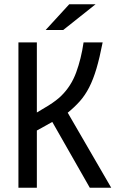

<svg xmlns="http://www.w3.org/2000/svg" viewBox="-20 -892 540 896"><path d="M152 -16H66V-694H152V-367Q181 -384 207 -400Q245 -424 266 -445Q312 -490 335.5 -554Q359 -618 370 -694H459Q445 -622 430 -571.5Q415 -521 396 -484Q377 -447 352.5 -419.5Q328 -392 296 -366L499 -16H399L224 -323L174 -295L152 -283ZM303 -872H426L275 -752H193Z"/></svg>

Font: D2Coding
Style: Regular
Weight: 400
Monospace: yes
Designer: Yong-Rak Park; Jeong-Hwan Yoon; Sang-Min Lee;
Foundry: NHN Corporation
Version: Version 1.3.2; Build 20180524